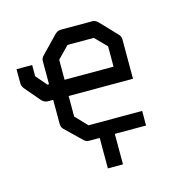

<svg xmlns="http://www.w3.org/2000/svg" viewBox="-85 -561 711 712"><g transform="rotate(-15 270.0 -205.0)"><path d="M174 -293H362V-371L319 -415H218L174 -370ZM173 -231V-152L216 -107H422V-51H302V66H244V-51H204Q192 -51 184 -59L122 -119Q114 -127 114 -140V-232H94Q81 -232 71 -242L19 -303Q12 -313.5 12 -323V-377H42H72V-334L108 -292H114V-382Q114 -392 124 -402L185 -465Q196 -476 207 -476H331Q341 -476 352 -465L411 -403Q420 -394 420 -383V-231Z"/></g></svg>

Font: 3270 Nerd Font Mono
Style: Regular
Weight: 400
Monospace: yes
Version: Version 3.0.1;Nerd Fonts 3.0.0